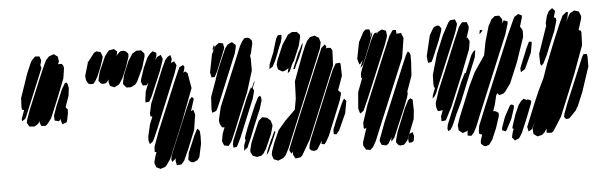

<svg xmlns="http://www.w3.org/2000/svg" viewBox="-43 -715 2763 873"><g transform="rotate(-5 1339.0 -278.5)"><path d="M256 -453 216 -352 185 -278 166 -253 158 -246H144H139L136 -251L131 -264L132 -271L124 -258L115 -252L106 -247L95 -248L84 -249L78 -258L73 -267L76 -281L91 -323L150 -465L171 -514L185 -543L200 -559L214 -564L222 -567L233 -559L240 -554L241 -544L243 -533L238 -520H255L262 -509L263 -498ZM149 -480 82 -318 73 -296 68 -286 61 -281 52 -276V-288L66 -326L57 -328L55 -338L57 -381L95 -492L114 -536L121 -548L137 -564L151 -563H156L158 -558L163 -544L159 -528L157 -523L159 -517L161 -509L158 -502ZM263 -293 257 -264 254 -254 234 -246 232 -251 228 -266 229 -271 219 -261 208 -264 200 -266 199 -288 214 -331 245 -404 261 -431 269 -434 274 -424 277 -408 273 -374 255 -322 257 -319 264 -311Z M543 -476 523 -430 506 -404 490 -396 485 -393 477 -396 465 -401 463 -406 459 -422 461 -431 453 -421 448 -415 433 -413 424 -416 414 -429 416 -439 424 -470 454 -538 469 -557 475 -563 490 -565 496 -567 504 -560 510 -555 509 -544 505 -534 519 -549 526 -554 540 -555 550 -551 560 -540V-527ZM428 -489 411 -448 400 -429 390 -417H375L366 -421L358 -437L356 -456L374 -517L405 -557L416 -563L424 -561L435 -558L439 -548L443 -538L441 -527ZM618 -471 588 -408 579 -397 560 -387H550H539L531 -396L525 -403V-412L532 -444L558 -507L579 -539L591 -546L598 -550H610H619L628 -540L633 -534V-522ZM696 -448 648 -335 636 -314 628 -313 619 -312V-323L624 -361L641 -404V-403L631 -390H613L611 -395L606 -409L609 -422L625 -470L646 -516L658 -531L671 -541L687 -533V-521L679 -497L681 -501L688 -513L701 -519L706 -522L709 -516L714 -503L711 -491ZM374 -529 369 -513 370 -518ZM760 -427 662 -188 645 -149 637 -133 622 -121 621 -126 617 -139 618 -158 631 -213 644 -244 635 -249V-262L644 -304L708 -460L725 -496L737 -510L750 -517L752 -511L755 -498L750 -483L749 -481L760 -485L765 -487L767 -482L774 -469L771 -458ZM833 -359 777 -211 733 -105 708 -46 690 -20 682 -12 666 -7 661 -5 649 -11 642 -14 640 -20 635 -34 636 -41 643 -67 649 -83H647L641 -84V-89L642 -108L667 -176L762 -404L786 -458L804 -467L809 -458L807 -446L802 -432L811 -437L821 -428ZM828 -168 794 -84 771 -33 757 -17 744 -16 736 -15 735 -21 732 -36 735 -49 740 -61 733 -45 716 -32 713 -43 716 -61 726 -85 798 -257 820 -308 831 -319 839 -310 822 -256 821 -254 832 -260 834 -254 839 -238ZM854 -103 841 -43 831 -30 813 -22 801 -24 790 -35 791 -43 795 -67 827 -143 839 -166 843 -173 848 -168 853 -162 854 -154 855 -135Z M1335 -507 1308 -443 1299 -429 1297 -425 1288 -403 1283 -394 1275 -389 1276 -396 1280 -410 1261 -400 1251 -398 1241 -404 1232 -409 1230 -418 1228 -430 1233 -450 1262 -519 1291 -563 1310 -573 1323 -572H1331L1339 -564L1345 -557V-546ZM1235 -480 1223 -451 1209 -424 1203 -420 1193 -414 1194 -419 1196 -435 1207 -463 1219 -492 1220 -498 1236 -550 1245 -564 1261 -565V-559L1260 -548L1255 -530L1247 -512L1244 -505ZM1113 -415 1083 -318 1047 -232 1012 -146 992 -100 978 -82 969 -84 958 -86 956 -91 950 -106 956 -140 967 -168 955 -169 953 -174 947 -184 944 -202 958 -262 1051 -486 1069 -530 1081 -551 1092 -564 1106 -565 1116 -561 1125 -550 1126 -538 1116 -494 1111 -482V-480L1113 -469ZM984 -495 956 -426 946 -407 942 -400 928 -399 927 -405 923 -422 939 -504 953 -532 959 -541 968 -548 975 -553 988 -550 993 -549 995 -538 997 -530 994 -520ZM1043 -500 957 -291 943 -259 936 -246 929 -243 917 -239 915 -253 918 -310 947 -391H946L949 -398L958 -424L964 -438V-439L987 -493L988 -496L991 -502L993 -506L1001 -525L1014 -542L1024 -547L1034 -551L1044 -542L1050 -537V-529ZM1430 -487 1370 -342 1266 -91 1248 -47 1233 -18 1221 -6 1205 1 1197 4 1187 0 1177 -4 1174 -12 1170 -25 1173 -41 1186 -78 1211 -134 1246 -175 1292 -220 1301 -270 1304 -349 1346 -462 1362 -501 1375 -527 1390 -543 1403 -546 1411 -548 1423 -540 1430 -536 1433 -525 1436 -514ZM944 -529 948 -537 951 -545 955 -536 947 -524 945 -518ZM1331 -452 1318 -426 1317 -425 1313 -415 1309 -405 1301 -404 1309 -424 1332 -480 1336 -485 1341 -496 1353 -521V-512L1350 -499L1342 -479ZM1483 -406 1349 -81 1308 -10 1299 -2 1285 0 1276 1 1272 -6 1266 -18 1268 -33 1269 -34 1261 -22 1256 -29 1251 -38 1255 -51 1289 -135 1408 -421 1437 -489 1454 -504 1460 -494 1457 -484 1456 -482 1460 -487H1466L1479 -486L1486 -474ZM1499 -243 1436 -88 1420 -60 1413 -52 1400 -54 1401 -66 1402 -69 1380 -33 1374 -28 1363 -26 1351 -29 1343 -38 1345 -53 1352 -77 1370 -121 1457 -332 1481 -389 1491 -405 1495 -413 1509 -415 1516 -414 1518 -404 1519 -355 1496 -291 1502 -285 1508 -279 1507 -271ZM1106 -287 1035 -115 1020 -84 1015 -75 1000 -72 999 -77 998 -87 1001 -103 1015 -137 1080 -294 1099 -333 1108 -339 1116 -358 1122 -367 1119 -357 1110 -335 1111 -332 1115 -324 1113 -313ZM1095 -143 1080 -106 1069 -82 1063 -67 1053 -60 1047 -54V-59L1049 -80L1057 -100L1055 -111L1059 -124L1072 -159L1112 -254L1131 -292L1141 -297L1145 -287V-274L1134 -238L1108 -176L1098 -152ZM1519 -184 1485 -109 1471 -92 1459 -94V-100V-114L1474 -152L1503 -220L1515 -245L1521 -250L1529 -239ZM1134 -35 1127 -29 1124 -26H1123L1119 -22L1120 -25L1108 -22L1103 -21L1092 -25L1083 -28L1081 -33L1074 -46L1075 -57L1083 -88L1119 -173L1125 -185L1136 -194L1142 -199L1156 -196L1164 -194L1170 -188L1179 -180L1185 -159L1183 -149L1174 -118L1145 -52L1137 -41ZM1184 -99 1175 -77 1169 -66 1157 -39 1146 -25 1148 -30 1152 -45 1174 -97 1176 -98 1181 -110 1191 -131 1196 -128 1193 -121Z M1657 -490 1639 -445 1619 -396 1606 -384 1609 -392 1617 -412 1619 -418 1610 -405 1604 -399 1601 -404 1595 -426 1610 -501 1634 -546 1644 -555H1653L1662 -554L1664 -545L1666 -534L1661 -516L1669 -533L1674 -543L1673 -538L1672 -530ZM1725 -477 1628 -244 1603 -188 1592 -180 1587 -177 1585 -182 1580 -200 1586 -274 1611 -340 1605 -336V-344L1606 -358L1612 -376L1663 -499L1676 -525L1683 -535L1694 -538L1693 -530L1699 -539L1712 -546L1717 -549L1728 -545L1736 -542L1737 -537L1739 -520L1737 -510ZM1799 -413 1665 -91 1647 -47 1631 -19 1619 -8 1605 -10 1599 -11 1595 -18 1588 -30V-44L1609 -109L1603 -107L1598 -106L1597 -112V-134L1623 -213L1724 -456L1750 -517L1762 -535L1767 -542L1782 -541V-536L1783 -522L1784 -524L1798 -525L1803 -526L1806 -520L1813 -502ZM1788 -186 1762 -125 1732 -54 1718 -38 1717 -46 1720 -57 1702 -28 1692 -22 1679 -25 1671 -27 1668 -35 1664 -46 1667 -56 1693 -126 1792 -364 1809 -404 1817 -423 1827 -439 1835 -432 1838 -422V-390L1834 -328L1809 -258L1810 -248L1805 -230ZM1810 -26 1796 -25 1795 -33 1794 -45 1799 -57 1801 -64 1790 -37 1778 -23 1772 -18 1755 -16 1747 -20 1738 -32 1739 -43 1749 -79 1792 -185 1810 -219 1820 -226 1830 -219V-209L1831 -171L1827 -131L1801 -65L1817 -72L1819 -64L1822 -53L1820 -40L1818 -32Z M2498 -472 2471 -408 2455 -368 2436 -330 2426 -321 2422 -331 2421 -376 2463 -498H2464L2463 -513L2471 -545L2481 -565L2489 -572L2498 -578L2505 -570L2510 -565L2508 -556L2502 -536L2505 -535L2511 -531L2512 -520ZM2039 -481 1953 -275 1939 -240 1931 -226 1921 -216 1923 -230 1936 -264 1932 -266 1930 -279 1931 -322 1958 -416 1993 -500 2022 -554 2031 -564 2047 -565 2053 -566 2055 -561 2061 -545 2059 -537 2051 -511 2041 -486ZM2196 -56 2175 -7 2163 10 2158 16 2143 21 2133 18 2122 8V-5L2131 -33L2125 -35L2117 -39V-47L2121 -74L2158 -165L2285 -470L2318 -543L2323 -553L2334 -560L2341 -565L2358 -557L2357 -547L2345 -507L2351 -498L2355 -491L2356 -483L2355 -459L2317 -347L2278 -254L2252 -218L2244 -211L2235 -208L2224 -205L2216 -215L2210 -205L2200 -163L2190 -134L2192 -135L2202 -133L2214 -125V-111ZM2276 -479 2130 -127 2109 -75 2095 -47 2082 -32 2073 -33 2065 -34V-43L2067 -59L2064 -55L2051 -50L2044 -48L2037 -53L2026 -62V-67L2024 -84L2035 -117L2060 -178L2093 -259L2122 -319L2171 -391L2183 -453L2203 -522L2219 -552L2235 -565H2246H2255L2260 -558L2267 -548V-540L2265 -530L2269 -536L2274 -542L2291 -536L2290 -525ZM2619 -399 2571 -268 2495 -83 2455 -20 2446 -14 2432 -15 2424 -16V-24L2425 -35L2414 -18L2402 -8L2389 -5L2381 -3L2374 -8L2364 -15L2363 -21L2362 -38L2365 -48L2373 -69L2365 -51L2360 -39L2350 -33L2342 -29L2341 -37L2338 -50L2342 -60L2381 -156L2403 -207L2431 -265L2452 -325L2495 -433L2525 -504L2542 -540L2560 -555L2568 -554L2567 -548L2563 -528L2555 -508L2571 -539L2577 -548L2597 -559L2605 -556L2618 -552L2620 -546L2626 -530L2625 -519L2610 -471L2609 -468L2619 -465L2621 -457ZM2105 -424 2064 -319 2003 -172 1972 -112 1958 -110H1952V-115V-132L1963 -162L1960 -159L1946 -157H1940L1938 -162L1934 -173L1933 -194L1951 -249L2044 -473L2068 -529L2079 -544L2085 -550L2099 -549H2105L2107 -544L2113 -528L2111 -515L2098 -475L2103 -479L2106 -472L2111 -462L2110 -453ZM1972 -478 1938 -397 1930 -382 1923 -381 1915 -379 1913 -388 1911 -410 1933 -503 1949 -531 1955 -539 1970 -545 1979 -543 1988 -531 1986 -518ZM2169 -499 2159 -489V-494L2162 -508L2174 -506ZM2384 -385 2351 -313 2331 -300V-305L2330 -318L2342 -348L2366 -407L2376 -428L2380 -435L2392 -434L2391 -423ZM2128 -386 2047 -187 2025 -141 2024 -140 2013 -113 2000 -84 1990 -68 1979 -62 1976 -73 1979 -91 1992 -123 2057 -280 2076 -318 2081 -319 2103 -372 2113 -397 2123 -412 2133 -419 2132 -410ZM2639 -300 2601 -185 2592 -164 2575 -123 2572 -120 2565 -106 2532 -72 2517 -70 2509 -81 2512 -95 2530 -143 2597 -303 2613 -342 2621 -357H2637L2639 -346ZM2364 -154 2339 -90 2311 -24 2301 -8 2296 -1 2285 3 2277 7 2272 0 2265 -8 2266 -14 2271 -34 2276 -46 2271 -49V-55L2289 -110L2308 -153L2321 -170L2333 -179L2347 -172V-171L2351 -175L2367 -167ZM2269 -92 2244 -45 2239 -39H2238L2237 -37V-39L2223 -45L2224 -56L2241 -104L2267 -152L2273 -158L2281 -156L2286 -152L2285 -141Z"/></g></svg>

Font: Rubik Marker Hatch
Style: Regular
Weight: 400
Designer: Hubert and Fischer, NaN
Foundry: Hubert & Fischer, NaN
Version: Version 2.200